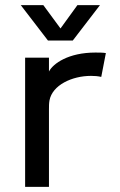

<svg xmlns="http://www.w3.org/2000/svg" viewBox="-20 -729 469 749"><path d="M78 0H171V-302C171 -313 171 -326 173 -337C184 -397 261 -433 335 -433C349 -433 362 -432 375 -429L393 -522C380 -524 367 -524 352 -524C247 -524 187 -481 171 -450V-504H78ZM61 -709 167 -571H264L370 -709H282L216 -618L149 -709Z"/></svg>

Font: Hibana 45 SubMedium
Style: Regular
Weight: 500
Width: 6
Designer: pygmalion
Foundry: ybstudio
Version: Version 2021.007;FEAKit 1.0